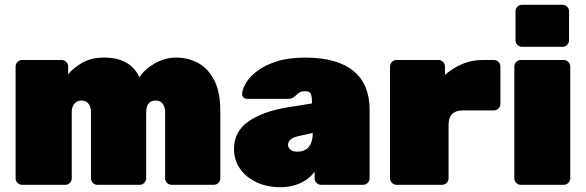

<svg xmlns="http://www.w3.org/2000/svg" viewBox="-20 -770 2441 800"><path d="M72 0Q61 0 53 -8Q45 -16 45 -27V-493Q45 -504 53 -512Q61 -520 72 -520H237Q248 -520 256 -512Q264 -504 264 -493V-460Q281 -483 317.5 -505.5Q354 -528 403 -530Q521 -534 561 -448Q584 -483 626 -506.5Q668 -530 714 -530Q765 -530 806.5 -507Q848 -484 873 -435Q898 -386 898 -307V-27Q898 -16 890 -8Q882 0 871 0H695Q684 0 676 -8Q668 -16 668 -27V-302Q668 -318 663 -329Q658 -340 649.5 -345.5Q641 -351 628 -351Q616 -351 607 -345.5Q598 -340 593.5 -329Q589 -318 589 -302V-27Q589 -16 581 -8Q573 0 562 0H386Q375 0 367 -8Q359 -16 359 -27V-302Q359 -318 354 -329Q349 -340 340.5 -345.5Q332 -351 319 -351Q307 -351 298 -345Q289 -339 284 -328.5Q279 -318 279 -302V-27Q279 -16 271 -8Q263 0 252 0Z M1149 10Q1092 10 1048 -11Q1004 -32 979.5 -68Q955 -104 955 -149Q955 -222 1014.5 -263.5Q1074 -305 1174 -322L1280 -339V-340Q1280 -366 1275.5 -378Q1271 -390 1250 -390Q1236 -390 1227.5 -384.5Q1219 -379 1209 -369Q1198 -358 1181 -358H1011Q1001 -358 994.5 -364Q988 -370 989 -380Q990 -399 1005 -424.5Q1020 -450 1051.5 -474Q1083 -498 1132.5 -514Q1182 -530 1252 -530Q1320 -530 1370.5 -515.5Q1421 -501 1454 -473.5Q1487 -446 1503.5 -405.5Q1520 -365 1520 -314V-27Q1520 -16 1512 -8Q1504 0 1493 0H1318Q1307 0 1299 -8Q1291 -16 1291 -27V-55Q1277 -35 1255.5 -20.5Q1234 -6 1207 2Q1180 10 1149 10ZM1218 -138Q1238 -138 1252.5 -146Q1267 -154 1275 -171.5Q1283 -189 1283 -215V-216L1224 -203Q1198 -197 1189 -187Q1180 -177 1180 -166Q1180 -159 1184.5 -152.5Q1189 -146 1197.5 -142Q1206 -138 1218 -138Z M1632 0Q1621 0 1613 -8Q1605 -16 1605 -27V-493Q1605 -504 1613 -512Q1621 -520 1632 -520H1807Q1818 -520 1826 -512Q1834 -504 1834 -493V-458Q1866 -486 1905.5 -503Q1945 -520 1990 -520H2038Q2049 -520 2057 -512Q2065 -504 2065 -493V-337Q2065 -326 2057 -318Q2049 -310 2038 -310H1909Q1879 -310 1864 -295Q1849 -280 1849 -250V-27Q1849 -16 1841 -8Q1833 0 1822 0Z M2150 0Q2139 0 2131 -8Q2123 -16 2123 -27V-493Q2123 -504 2131 -512Q2139 -520 2150 -520H2329Q2340 -520 2348 -512Q2356 -504 2356 -493V-27Q2356 -16 2348 -8Q2340 0 2329 0ZM2155 -575Q2144 -575 2136 -583Q2128 -591 2128 -602V-723Q2128 -734 2136 -742Q2144 -750 2155 -750H2324Q2335 -750 2343 -742Q2351 -734 2351 -723V-602Q2351 -591 2343 -583Q2335 -575 2324 -575Z"/></svg>

Font: Rubik Light Black
Style: Regular
Weight: 900
Version: Version 2.104